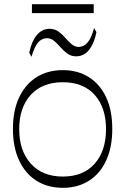

<svg xmlns="http://www.w3.org/2000/svg" viewBox="-20 -892 600 920"><path d="M281 8Q209 8 155.5 -25.5Q102 -59 72 -122.5Q42 -186 42 -274Q42 -363 72 -426Q102 -489 155.5 -522.5Q209 -556 281 -556Q352 -556 405.5 -522.5Q459 -489 488.5 -426Q518 -363 518 -274Q518 -186 488.5 -122.5Q459 -59 405.5 -25.5Q352 8 281 8ZM281 -46Q379 -46 433.5 -107.5Q488 -169 488 -273Q488 -377 433.5 -437.5Q379 -498 281 -498Q183 -498 127.5 -437.5Q72 -377 72 -273Q72 -170 127.5 -108Q183 -46 281 -46ZM131 -620 120 -639Q131 -693 155.5 -723Q180 -753 216 -754Q242 -754 260 -741Q278 -728 293 -710.5Q308 -693 323.5 -680Q339 -667 358 -667Q382 -668 399.5 -688Q417 -708 431 -758L442 -738Q432 -686 408 -654.5Q384 -623 346 -622Q321 -622 303 -635Q285 -648 270 -665.5Q255 -683 239.5 -696Q224 -709 204 -709Q179 -708 162 -688Q145 -668 131 -620ZM133 -829V-872H429V-829Z"/></svg>

Font: Savate ExtraLight
Style: Regular
Weight: 200
Designer: Max Esnée
Foundry: Plomb Type
Version: Version 2.000